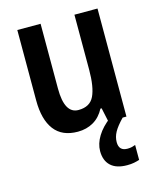

<svg xmlns="http://www.w3.org/2000/svg" viewBox="-115 -623 761 932"><g transform="rotate(-15 265.0 -157.0)"><path d="M465 -543V0H374L359 -70H353Q332 -30 297.5 -10Q263 10 219 10Q140 10 101 -41.5Q62 -93 62 -189V-543H179V-217Q179 -91 249 -91Q307 -91 328 -135.5Q349 -180 349 -267V-543ZM387 108Q387 152 430 152Q443 152 453 149.5Q463 147 470 144V219Q458 223 443 226Q428 229 408 229Q354 229 326 203Q298 177 298 129Q298 92 321 54.5Q344 17 387 -15L446 0Q414 33 400.5 57.5Q387 82 387 108Z"/></g></svg>

Font: Noto Sans Myanmar UI Condensed SemiBold
Style: Regular
Weight: 600
Width: 3
Designer: Monotype Design Team
Foundry: Monotype Imaging Inc.
Version: Version 2.103; ttfautohint (v1.8.4.7-5d5b)